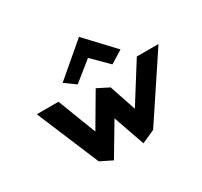

<svg xmlns="http://www.w3.org/2000/svg" viewBox="-164 -1011 1314 1250"><g transform="rotate(-30 493.5 -386.0)"><path d="M320 -585 400 -527 544 -643 661 -527 755 -585 562 -791ZM489 -447 346 -204 235 -492H72L268 -25L357 19L497 -216L579 19L677 -25L987 -492H824L643 -204L576 -403Z"/></g></svg>

Font: Bluebird
Style: SfBdObl
Weight: 700
Designer: Jasper
Foundry: Cannot Into Space Fonts
Version: Version 0.98